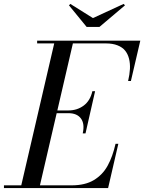

<svg xmlns="http://www.w3.org/2000/svg" viewBox="-65 -957 734 977"><path d="M408 -865 564 -937 571 -929.9 440.9 -819.8H376L285.9 -929.9L293 -937ZM283 -381.1H223.4L138.2 -13.9H300Q333.7 -13.9 362.1 -20.6Q390.4 -27.3 412.4 -40.5Q434.3 -53.7 451.9 -71.8Q469.5 -89.8 482.8 -114.1Q496.1 -138.4 505.7 -165.3Q515.4 -192.1 522.9 -225.1H537.1L485.1 0H-44.9V-13.9H43.2L210.9 -736.1H124V-750H648.9L601.1 -544.9H586.9Q594.7 -578.1 596.2 -606Q597.7 -633.8 591.6 -658.2Q585.4 -682.6 571.5 -699.6Q557.6 -716.6 533 -726.3Q508.3 -736.1 474.1 -736.1H305.9L226.8 -395H283Q327.9 -395 361.1 -419.9Q394.3 -444.8 405 -492.9H418.9L370.1 -278.1H356Q366.9 -327.1 346.8 -354.1Q326.7 -381.1 283 -381.1Z"/></svg>

Font: Bodoni* 16
Style: Italic
Weight: 400
Italic angle: -13°
Version: Version 2.000